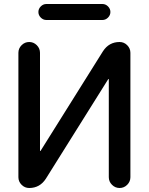

<svg xmlns="http://www.w3.org/2000/svg" viewBox="-20 -940 744 960"><path d="M212 -920H492Q508 -920 520 -908Q532 -896 532 -880Q532 -864 520 -852Q508 -840 492 -840H212Q196 -840 184 -852Q172 -864 172 -880Q172 -896 184 -908Q196 -920 212 -920ZM126 0Q104 0 88 -16Q72 -32 72 -54V-676Q72 -698 88 -714Q104 -730 126 -730Q148 -730 164 -714Q180 -698 180 -676V-186Q180 -185 181 -185Q183 -185 183 -186L495 -684Q525 -730 578 -730Q600 -730 616 -714Q632 -698 632 -676V-54Q632 -32 616 -16Q600 0 578 0Q556 0 540 -16Q524 -32 524 -54V-544Q524 -545 523 -545Q521 -545 521 -544L209 -46Q179 0 126 0Z"/></svg>

Font: Rounded Mplus 1c Medium
Style: Regular
Weight: 500
Version: Version 1.059.20150529